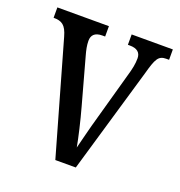

<svg xmlns="http://www.w3.org/2000/svg" viewBox="-103 -625 671 714"><g transform="rotate(20 232.0 -268.0)"><path d="M66 -442 192 0H273L395 -417C412 -479 420 -495 451 -495H462V-536H299V-495H307C335 -495 350 -483 350 -460C350 -438 346 -418 336 -384L287 -208C270 -149 258 -97 251 -71C245 -105 230 -170 216 -220L165 -405C160 -423 156 -441 156 -459C156 -481 168 -495 198 -495H209V-536H5V-495C38 -495 54 -485 66 -442Z"/></g></svg>

Font: Noto Serif Ethiopic XCn
Style: Regular
Weight: 400
Width: 2
Designer: Monotype Design Team
Foundry: Monotype Imaging Inc.
Version: Version 2.102